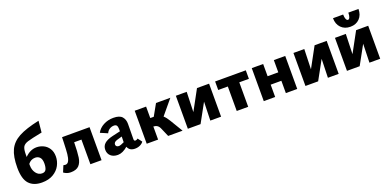

<svg xmlns="http://www.w3.org/2000/svg" viewBox="-8 -1515 4692 2329"><g transform="rotate(-20 2338.0 -350.0)"><path d="M520 -233Q520 -173 491 -118Q462 -63 402.5 -27.5Q343 8 256 8Q148 8 90.5 -54.5Q33 -117 33 -264Q33 -407 72.5 -490.5Q112 -574 204.5 -624Q297 -674 470 -711L456 -564Q314 -536 266.5 -521Q219 -506 202 -477Q185 -448 185 -378V-347Q253 -417 336 -417Q381 -417 423.5 -397Q466 -377 493 -335.5Q520 -294 520 -233ZM360 -200Q360 -255 337 -279.5Q314 -304 277 -304Q248 -304 225 -291.5Q202 -279 186 -257V-237Q186 -178 217 -137Q248 -96 294 -96Q333 -96 346.5 -125Q360 -154 360 -200Z M1025 0H881V-318H787Q785 -190 775.5 -125.5Q766 -61 732 -25Q698 11 625 11Q576 11 535 -19L569 -101Q593 -97 594 -97Q625 -97 640 -129.5Q655 -162 660 -212Q665 -262 668 -358Q668 -380 670 -426H1025Z M1566 -43Q1551 -20 1521.5 -6Q1492 8 1455 8Q1386 8 1363 -50Q1297 8 1235 8Q1177 8 1143.5 -22.5Q1110 -53 1110 -102Q1110 -151 1144 -181.5Q1178 -212 1249 -229L1354 -253V-282Q1354 -313 1344 -328Q1334 -343 1308 -343Q1279 -343 1252.5 -327Q1226 -311 1212 -279L1119 -319Q1146 -371 1204 -402.5Q1262 -434 1334 -434Q1414 -434 1446 -397Q1478 -360 1477 -303L1475 -107Q1475 -83 1493 -83Q1509 -83 1525 -97ZM1352 -113V-126L1353 -186L1287 -167Q1243 -154 1243 -122Q1243 -107 1253.5 -98Q1264 -89 1282 -89Q1304 -89 1352 -113Z M2071 0H1885L1840 -104Q1826 -140 1805 -154Q1784 -168 1755 -169V0H1608V-426H1755V-278H1800L1883 -426H2068L1913 -240Q1944 -212 1973 -163Z M2568 0H2429L2436 -242L2303 0H2139V-426H2279L2271 -167L2412 -426H2568Z M3042 -316H2918V0H2770V-316H2646V-426H3042Z M3551 -426V0H3404V-159H3266V0H3119V-426H3266V-268H3404V-426Z M4086 0H3947L3954 -242L3821 0H3657V-426H3797L3789 -167L3930 -426H4086Z M4622 0H4483L4490 -242L4357 0H4193V-426H4333L4325 -167L4466 -426H4622ZM4581 -658H4450Q4450 -621 4441 -599Q4432 -577 4417 -577Q4402 -577 4392.5 -599Q4383 -621 4383 -658H4252Q4252 -581 4297.5 -534.5Q4343 -488 4417 -488Q4491 -488 4536 -534.5Q4581 -581 4581 -658Z"/></g></svg>

Font: Ysabeau Ultrabold
Style: Regular
Weight: 800
Designer: Christian Thalmann (Catharsis Fonts)
Version: Version 0.003